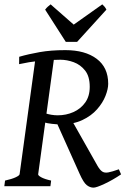

<svg xmlns="http://www.w3.org/2000/svg" viewBox="-21 -862 581 889"><path d="M480 -474.1Q480 -450.2 467.5 -418.2Q455.1 -386.2 428.5 -356Q401.9 -325.7 359.9 -305.9Q317.9 -286.1 258.8 -286.1Q241.7 -286.1 219.5 -288.6Q197.3 -291 181.6 -295.9L187 -337.9Q216.8 -328.1 246.6 -328.1Q285.2 -328.1 318.8 -343Q352.5 -357.9 373.5 -387.2Q394.5 -416.5 394.5 -460Q394.5 -508.3 373 -535.4Q351.6 -562.5 320.3 -574Q289.1 -585.4 258.8 -585.4Q159.2 -585.4 67.4 -564.9L67.9 -599.1Q111.8 -611.8 163.3 -620.8Q214.8 -629.9 281.7 -629.9Q373 -629.9 426.5 -589.8Q480 -549.8 480 -474.1ZM539.6 -54.7Q501.5 -28.8 463.4 -11Q425.3 6.8 412.1 6.8Q395.5 6.8 380.6 -4.9Q365.7 -16.6 347.7 -57.1L239.3 -298.8L309.1 -309.1L430.2 -94.7Q441.4 -75.2 452.1 -67.9Q462.9 -60.5 480.5 -63.7Q498 -66.9 529.3 -78.1ZM231.9 -611.8 155.8 -55.7Q154.3 -49.8 169.7 -41.3Q185.1 -32.7 215.8 -25.9L212.4 0H-1L2.4 -25.9Q33.2 -32.7 51.3 -41Q69.3 -49.3 69.8 -55.7L146 -611.8ZM471.7 -817.4 335.9 -668H283.7L188 -817.4Q194.8 -826.2 200.4 -831.1Q206.1 -835.9 213.4 -841.8L320.3 -748L452.6 -841.8Q458.5 -836.4 462.9 -831.3Q467.3 -826.2 471.7 -817.4Z"/></svg>

Font: Gentium Book Plus
Style: Italic
Weight: 400
Italic angle: -8°
Designer: Victor Gaultney, Annie Olsen, Iska Routamaa, Becca Hirsbrunner
Foundry: SIL International
Version: Version 6.101